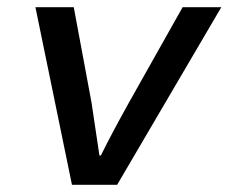

<svg xmlns="http://www.w3.org/2000/svg" viewBox="-20 -511 640 531"><path d="M179 0 78 -491H184L233 -228Q238 -196 255 -81H259Q289 -142 337 -228L485 -491H592L304 0Z"/></svg>

Font: TypoPRO Source Code Pro
Style: Italic
Weight: 600
Italic angle: -11°
Monospace: yes
Designer: Paul D. Hunt, Teo Tuominen
Foundry: Adobe Systems Incorporated
Version: Version 1.030;PS 1.0;hotconv 1.0.84;makeotf.lib2.5.63406